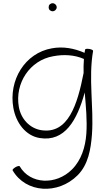

<svg xmlns="http://www.w3.org/2000/svg" viewBox="-20 -845 638 1192"><path d="M332 -800C332 -807 329 -813 324 -818C320 -822 313 -825 307 -825C300 -825 294 -822 289 -818C284 -813 282 -807 282 -800C282 -793 284 -787 289 -782C294 -778 300 -775 307 -775C313 -775 320 -778 324 -782C329 -787 332 -793 332 -800ZM509 -538C507 -531 506 -524 505 -517C441 -545 371 -558 302 -545C135 -516 32 -347 63 -175C79 -84 138 -2 227 12C382 37 459 -99 506 -271C513 -185 522 -99 516 -14C510 68 485 149 427 207C328 306 167 300 102 187C99 184 88 186 76 193C64 200 56 209 58 212C140 354 340 365 462 243C528 177 544 81 551 -11C563 -184 528 -358 558 -529C559 -533 548 -539 535 -541C521 -543 509 -542 509 -538ZM235 -37C163 -49 110 -108 97 -181C71 -328 165 -471 311 -496C375 -508 442 -505 501 -479C499 -450 498 -421 499 -392C461 -196 403 -10 235 -37Z"/></svg>

Font: Nupuram Thin
Style: Regular
Weight: 100
Designer: Santhosh Thottingal (santhosh.thottingal@gmail.com)
Foundry: SMC
Version: Version 1.000